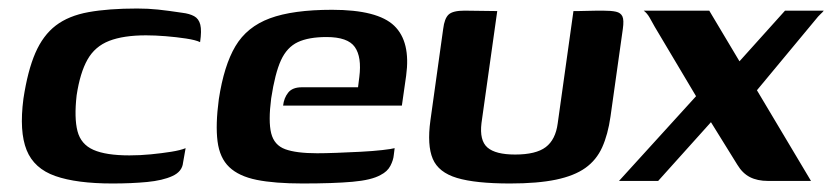

<svg xmlns="http://www.w3.org/2000/svg" viewBox="-20 -425 1955 451"><path d="M244 6Q160 6 110 -11.5Q60 -29 42.5 -72.5Q25 -116 35 -193Q45 -259 63 -300.5Q81 -342 111 -365Q141 -388 188 -396.5Q235 -405 302 -405Q328 -405 351.5 -402.5Q375 -400 408 -395Q425 -393 436 -387Q447 -381 450.5 -367Q454 -353 450 -326Q440 -331 417 -334.5Q394 -338 369 -340Q344 -342 323 -342Q270 -342 236.5 -329Q203 -316 185.5 -285Q168 -254 160 -201Q154 -148 162 -117Q170 -86 199.5 -73Q229 -60 284 -60Q309 -60 334.5 -62.5Q360 -65 382 -68.5Q404 -72 416 -77L410 -43Q408 -22 385 -11.5Q362 -1 325.5 2.5Q289 6 244 6Z M691 6Q625 6 583 -2.5Q541 -11 518.5 -32.5Q496 -54 491 -93Q486 -132 494 -192Q506 -271 533 -316.5Q560 -362 614 -382Q668 -402 760 -402Q867 -402 906 -364.5Q945 -327 934 -247L924 -177H645Q647 -195 657 -207.5Q667 -220 689 -220H821L824 -244Q830 -291 813.5 -314.5Q797 -338 747 -338Q705 -338 679.5 -326Q654 -314 640 -283.5Q626 -253 617 -194Q610 -140 617 -112Q624 -84 650 -74.5Q676 -65 725 -65Q743 -65 770.5 -66Q798 -67 827 -68.5Q856 -70 878 -72.5Q900 -75 907 -77L905 -61Q904 -49 897 -35.5Q890 -22 874 -14Q853 -2 808 2Q763 6 691 6Z M1148 -399 1111 -136Q1106 -95 1125 -78.5Q1144 -62 1190 -62Q1239 -62 1262 -79.5Q1285 -97 1290 -135L1327 -399Q1328 -399 1337.5 -399Q1347 -399 1360 -399.5Q1373 -400 1383.5 -400Q1394 -400 1396 -400Q1416 -400 1427 -397.5Q1438 -395 1442 -386.5Q1446 -378 1443 -357L1414 -151Q1408 -109 1394.5 -79Q1381 -49 1355 -30.5Q1329 -12 1286 -3Q1243 6 1178 6Q1097 6 1053.5 -7Q1010 -20 996.5 -52Q983 -84 991 -142L1021 -357Q1024 -382 1034 -391Q1044 -400 1071 -400Q1091 -400 1109.5 -399.5Q1128 -399 1148 -399Z M1434 0 1615 -199 1518 -362Q1512 -373 1506 -383.5Q1500 -394 1492 -400H1646L1717 -281L1824 -400H1915Q1913 -397 1907.5 -392Q1902 -387 1895 -378L1758 -213L1885 0H1784Q1759 0 1741.5 -9Q1724 -18 1712 -38L1650 -138L1526 0Z"/></svg>

Font: Genos Thin SemiBold
Style: Italic
Weight: 600
Italic angle: -8°
Version: Version 1.010